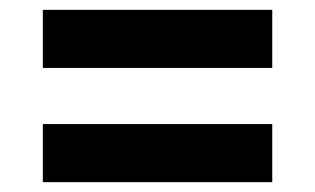

<svg xmlns="http://www.w3.org/2000/svg" viewBox="-20 -500 640 390"><path d="M533 -362V-480H67V-362ZM533 -130V-248H67V-130Z"/></svg>

Font: IBM Plex Sans Thai Looped
Style: Bold
Weight: 700
Designer: Mike Abbink, Paul van der Laan, Pieter van Rosmalen, Ben Mitchell, Mark Frömberg
Foundry: Bold Monday
Version: Version 1.1